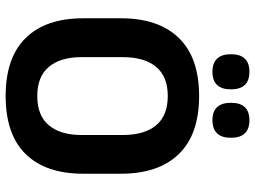

<svg xmlns="http://www.w3.org/2000/svg" viewBox="-129 -737 880 662"><g transform="rotate(90 311.0 -406.0)"><path d="M311 14.5Q178.5 14.5 110.8 -54.8Q43 -124 43 -253V-383Q43 -512.5 110.8 -582.5Q178.5 -652.5 311 -652.5Q443.5 -652.5 511.2 -582.5Q579 -512.5 579 -383V-253Q579 -124 511.5 -54.8Q444 14.5 311 14.5ZM311 -94.5Q378.5 -94.5 412 -134.5Q445.5 -174.5 445.5 -247V-389Q445.5 -464 412 -504.2Q378.5 -544.5 311 -544.5Q244 -544.5 210.5 -504.2Q177 -464 177 -389V-247Q177 -174.5 210.5 -134.5Q244 -94.5 311 -94.5ZM227 -698.5Q197 -698.5 182 -714.8Q167 -731 167 -760.5V-764Q167 -793.5 182 -809.8Q197 -826 227 -826Q258.5 -826 273.2 -809.8Q288 -793.5 288 -764V-760.5Q288 -731 273.2 -714.8Q258.5 -698.5 227 -698.5ZM394.5 -698.5Q364 -698.5 349.2 -714.8Q334.5 -731 334.5 -760.5V-764Q334.5 -793.5 349.2 -809.8Q364 -826 394.5 -826Q425 -826 440 -809.8Q455 -793.5 455 -764V-760.5Q455 -731 440 -714.8Q425 -698.5 394.5 -698.5Z"/></g></svg>

Font: Anek Tamil Medium SemiBold
Style: Regular
Weight: 600
Version: Version 1.003